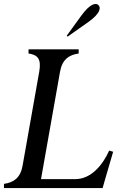

<svg xmlns="http://www.w3.org/2000/svg" viewBox="-40 -949 613 969"><path d="M-20 0H478L487 -32L531 -183L511 -189C479 -118 421 -45 340 -45H167L263 -587C274 -650 309 -672 357 -679V-700H104V-679C152 -672 169 -650 158 -587L74 -113C63 -50 28 -28 -20 -21ZM297 -769 301 -764 406 -838C469 -883 469 -911 457 -923C446 -935 417 -934 371 -871Z"/></svg>

Font: RL Madena Oblique
Style: Regular
Weight: 400
Italic angle: -10°
Designer: I Kadek Wantara Putra
Foundry: Roughlines ID
Version: Version 1.000;Glyphs 3.1.2 (3151)